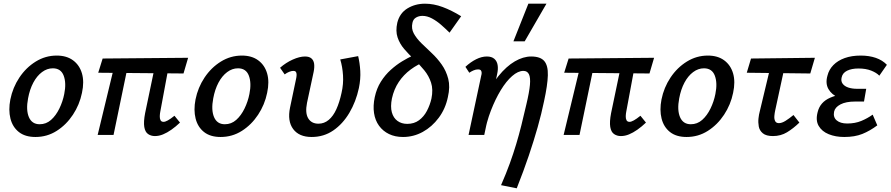

<svg xmlns="http://www.w3.org/2000/svg" viewBox="-20 -731 4824 1040"><path d="M172 11Q116 11 82 -16Q48 -43 36.5 -89Q25 -135 36 -192Q49 -257 85 -311Q121 -365 173.5 -397.5Q226 -430 287 -430Q341 -430 376 -404Q411 -378 424 -333Q437 -288 424 -228Q411 -164 375 -109.5Q339 -55 287 -22Q235 11 172 11ZM195 -58Q230 -58 256.5 -81.5Q283 -105 301.5 -143Q320 -181 328 -222Q340 -281 325 -321Q310 -361 266 -361Q235 -361 207.5 -340.5Q180 -320 160.5 -283.5Q141 -247 132 -198Q120 -135 136.5 -96.5Q153 -58 195 -58Z M819 6Q798 6 782 -5Q766 -16 761.5 -43.5Q757 -71 766 -118L827 -410H901L848 -125Q846 -115 845.5 -102Q845 -89 849.5 -80Q854 -71 866 -71Q875 -71 889.5 -79Q904 -87 925 -104L955 -67Q932 -45 908.5 -28.5Q885 -12 863 -3Q841 6 819 6ZM509 0 608 -410H680L595 0ZM974 -333 512 -337 536 -414 999 -418Z M1175 11Q1119 11 1085 -16Q1051 -43 1039.5 -89Q1028 -135 1039 -192Q1052 -257 1088 -311Q1124 -365 1176.5 -397.5Q1229 -430 1290 -430Q1344 -430 1379 -404Q1414 -378 1427 -333Q1440 -288 1427 -228Q1414 -164 1378 -109.5Q1342 -55 1290 -22Q1238 11 1175 11ZM1198 -58Q1233 -58 1259.5 -81.5Q1286 -105 1304.5 -143Q1323 -181 1331 -222Q1343 -281 1328 -321Q1313 -361 1269 -361Q1238 -361 1210.5 -340.5Q1183 -320 1163.5 -283.5Q1144 -247 1135 -198Q1123 -135 1139.5 -96.5Q1156 -58 1198 -58Z M1668 11Q1600 11 1568 -32Q1536 -75 1551 -148L1585 -310Q1587 -321 1586.5 -329.5Q1586 -338 1582 -342.5Q1578 -347 1569 -347Q1559 -347 1546.5 -342Q1534 -337 1522 -328L1497 -364Q1529 -392 1566 -408.5Q1603 -425 1632 -425Q1655 -425 1667 -414.5Q1679 -404 1681.5 -385.5Q1684 -367 1679 -342L1643 -174Q1632 -119 1649.5 -90Q1667 -61 1705 -61Q1736 -61 1760.5 -81.5Q1785 -102 1802 -139.5Q1819 -177 1830 -228Q1841 -276 1838 -323Q1835 -370 1823 -409L1920 -427Q1929 -390 1931.5 -346.5Q1934 -303 1924 -254Q1908 -180 1872.5 -120Q1837 -60 1785.5 -24.5Q1734 11 1668 11Z M2163 11Q2120 11 2087 -5Q2054 -21 2033 -50Q2012 -79 2006 -118.5Q2000 -158 2010 -205Q2020 -252 2043 -288.5Q2066 -325 2096.5 -352.5Q2127 -380 2158.5 -399Q2190 -418 2216.5 -430Q2243 -442 2258 -448L2287 -399Q2243 -383 2204.5 -354.5Q2166 -326 2140 -287Q2114 -248 2103 -198Q2094 -153 2102.5 -122.5Q2111 -92 2133 -76Q2155 -60 2186 -60Q2223 -60 2249.5 -79.5Q2276 -99 2292.5 -130.5Q2309 -162 2317 -197Q2327 -246 2315 -283Q2303 -320 2278 -350.5Q2253 -381 2223.5 -409Q2194 -437 2169.5 -465.5Q2145 -494 2133.5 -528.5Q2122 -563 2132 -608Q2145 -660 2187 -685.5Q2229 -711 2282 -711Q2329 -711 2377.5 -693Q2426 -675 2478 -643L2415 -554Q2394 -575 2370 -596Q2346 -617 2320 -631Q2294 -645 2268 -645Q2249 -645 2233.5 -636Q2218 -627 2214 -607Q2207 -576 2221.5 -549.5Q2236 -523 2262.5 -497Q2289 -471 2318.5 -443.5Q2348 -416 2372.5 -381.5Q2397 -347 2408 -304Q2419 -261 2406 -205Q2393 -142 2356.5 -93Q2320 -44 2270 -16.5Q2220 11 2163 11Z M2694 272Q2722 208 2741.5 154Q2761 100 2776 50Q2791 0 2804 -52Q2817 -104 2831 -165Q2847 -232 2850.5 -271.5Q2854 -311 2845 -329Q2836 -347 2815 -347Q2786 -347 2754 -319Q2722 -291 2692.5 -242.5Q2663 -194 2639 -132Q2615 -70 2603 0H2540Q2564 -107 2600.5 -186.5Q2637 -266 2680 -319Q2723 -372 2768.5 -398.5Q2814 -425 2857 -425Q2907 -425 2928 -400.5Q2949 -376 2947.5 -323Q2946 -270 2927 -183Q2913 -115 2892.5 -42.5Q2872 30 2844.5 111.5Q2817 193 2779 289ZM2518 0 2587 -323Q2589 -329 2589 -336.5Q2589 -344 2585 -349.5Q2581 -355 2569 -355Q2557 -355 2544.5 -349.5Q2532 -344 2522 -337L2501 -369Q2529 -395 2559 -410Q2589 -425 2617 -425Q2643 -425 2657.5 -412.5Q2672 -400 2675.5 -378.5Q2679 -357 2673 -330L2603 0ZM2761 -507 2842 -711H2940L2822 -507Z M3343 6Q3322 6 3306 -5Q3290 -16 3285.5 -43.5Q3281 -71 3290 -118L3351 -410H3425L3372 -125Q3370 -115 3369.5 -102Q3369 -89 3373.5 -80Q3378 -71 3390 -71Q3399 -71 3413.5 -79Q3428 -87 3449 -104L3479 -67Q3456 -45 3432.5 -28.5Q3409 -12 3387 -3Q3365 6 3343 6ZM3033 0 3132 -410H3204L3119 0ZM3498 -333 3036 -337 3060 -414 3523 -418Z M3699 11Q3643 11 3609 -16Q3575 -43 3563.5 -89Q3552 -135 3563 -192Q3576 -257 3612 -311Q3648 -365 3700.5 -397.5Q3753 -430 3814 -430Q3868 -430 3903 -404Q3938 -378 3951 -333Q3964 -288 3951 -228Q3938 -164 3902 -109.5Q3866 -55 3814 -22Q3762 11 3699 11ZM3722 -58Q3757 -58 3783.5 -81.5Q3810 -105 3828.5 -143Q3847 -181 3855 -222Q3867 -281 3852 -321Q3837 -361 3793 -361Q3762 -361 3734.5 -340.5Q3707 -320 3687.5 -283.5Q3668 -247 3659 -198Q3647 -135 3663.5 -96.5Q3680 -58 3722 -58Z M4167 6Q4130 6 4112 -9Q4094 -24 4090 -46Q4086 -68 4088.5 -90Q4091 -112 4095 -126L4163 -410H4239L4179 -133Q4176 -120 4174.5 -103.5Q4173 -87 4178.5 -75.5Q4184 -64 4199 -64Q4215 -64 4235 -76.5Q4255 -89 4278 -108L4310 -67Q4277 -35 4243 -14.5Q4209 6 4167 6ZM4025 -337 4048 -414 4394 -418 4369 -333Z M4553 11Q4506 11 4469 -4Q4432 -19 4414.5 -49Q4397 -79 4409 -124Q4422 -178 4477.5 -202Q4533 -226 4612 -226L4608 -186Q4560 -186 4522.5 -202Q4485 -218 4467.5 -248.5Q4450 -279 4462 -321Q4470 -354 4494 -378.5Q4518 -403 4555.5 -416.5Q4593 -430 4642 -430Q4688 -430 4724 -417.5Q4760 -405 4784 -380L4743 -321Q4728 -337 4699 -348.5Q4670 -360 4630 -360Q4593 -360 4568.5 -348Q4544 -336 4539 -312Q4534 -292 4544 -278Q4554 -264 4574.5 -257Q4595 -250 4623 -250H4672L4660 -181H4612Q4562 -181 4532.5 -165.5Q4503 -150 4498 -126Q4492 -96 4512 -79Q4532 -62 4569 -62Q4612 -62 4645.5 -76Q4679 -90 4707 -110L4732 -52Q4692 -22 4651 -5.5Q4610 11 4553 11Z"/></svg>

Font: Ysabeau Infant SemiBold
Style: Italic
Weight: 600
Italic angle: -12°
Designer: Christian Thalmann (Catharsis Fonts)
Version: Version 2.002; featfreeze: ss01,ss02,lnum